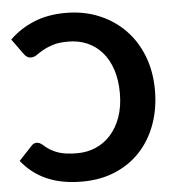

<svg xmlns="http://www.w3.org/2000/svg" viewBox="-53 -783 765 840"><g transform="rotate(-5 330.0 -363.0)"><path d="M90 -178.5Q97 -178.5 103.2 -175.5Q109.5 -172.5 115 -168Q130.5 -153.5 146.5 -144Q162.5 -134.5 180 -128.5Q197.5 -122.5 218.2 -120Q239 -117.5 264.5 -117.5Q307.5 -117.5 345.2 -133.8Q383 -150 411.2 -181.5Q439.5 -213 455.8 -258.8Q472 -304.5 472 -363Q472 -421 457 -466.5Q442 -512 414.8 -543.2Q387.5 -574.5 349.8 -591Q312 -607.5 266.5 -607.5Q225 -607.5 198.5 -599Q172 -590.5 154 -580Q136 -569.5 124 -561Q112 -552.5 99.5 -552.5Q87.5 -552.5 80.8 -557.5Q74 -562.5 69 -569L19 -638Q61.5 -680.5 123.2 -707Q185 -733.5 265.5 -733.5Q345.5 -733.5 411.8 -706Q478 -678.5 525.8 -629.5Q573.5 -580.5 599.8 -512.5Q626 -444.5 626 -363Q626 -282.5 601.5 -214.5Q577 -146.5 531.5 -97Q486 -47.5 421 -19.8Q356 8 274.5 8Q184.5 8 119 -21Q53.5 -50 9.5 -106L69 -169.5Q74 -174.5 79.2 -176.5Q84.5 -178.5 90 -178.5Z"/></g></svg>

Font: Lato 2
Style: Regular
Weight: 800
Designer: Lukasz Dziedzic with Adam Twardoch and Botio Nikoltchev
Foundry: tyPoland Lukasz Dziedzic
Version: Version 2.015; 2015-08-06; http://www.latofonts.com/